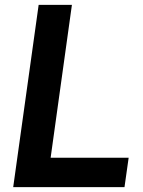

<svg xmlns="http://www.w3.org/2000/svg" viewBox="-20 -765 583 785"><path d="M489 0 506 -120H187L274 -745H138L34 0Z"/></svg>

Font: Plus Jakarta Sans
Style: Bold Italic
Weight: 700
Italic angle: -8°
Designer: Gumpita Rahayu
Foundry: Tokotype
Version: Version 2.071;gftools[0.9.30]